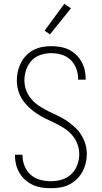

<svg xmlns="http://www.w3.org/2000/svg" viewBox="-20 -987 540 1015"><path d="M249 8Q225 8 201 4.5Q177 1 155 -9Q133 -19 114.5 -35Q96 -51 83.5 -72Q71 -93 65 -116.5Q59 -140 59 -164V-169H99V-165Q99 -136 110 -109Q121 -82 142.5 -63Q164 -44 192 -36.5Q220 -29 249 -29Q278 -29 307 -37.5Q336 -46 357 -66.5Q378 -87 388.5 -115Q399 -143 399 -173Q399 -200 389 -226Q379 -252 361.5 -272.5Q344 -293 321 -308Q298 -323 273.5 -335Q249 -347 224.5 -358.5Q200 -370 177 -385Q154 -400 134 -418.5Q114 -437 99 -459.5Q84 -482 76.5 -508.5Q69 -535 69 -562Q69 -587 74.5 -610.5Q80 -634 91 -655.5Q102 -677 119 -694.5Q136 -712 157.5 -723Q179 -734 203 -738.5Q227 -743 251 -743Q275 -743 298.5 -739Q322 -735 343 -725Q364 -715 381.5 -698.5Q399 -682 410.5 -661.5Q422 -641 427.5 -617.5Q433 -594 433 -571V-566H393V-570Q393 -598 383 -624.5Q373 -651 353 -670.5Q333 -690 306 -698Q279 -706 251 -706Q223 -706 195 -697Q167 -688 147.5 -667Q128 -646 118.5 -618.5Q109 -591 109 -562Q109 -535 118.5 -509.5Q128 -484 146 -463Q164 -442 187 -427Q210 -412 234 -400Q258 -388 283 -376.5Q308 -365 330.5 -350Q353 -335 373.5 -316.5Q394 -298 408.5 -275.5Q423 -253 431 -226.5Q439 -200 439 -173Q439 -148 433 -124Q427 -100 415 -78Q403 -56 385 -39Q367 -22 345 -11Q323 0 298.5 4Q274 8 249 8ZM244 -805 216 -825 320 -967 355 -943Z"/></svg>

Font: Iosevka Curly Extralight
Style: Regular
Weight: 200
Monospace: yes
Designer: Belleve Invis
Foundry: Belleve Invis
Version: Version 22.1.2; ttfautohint (v1.8.4)